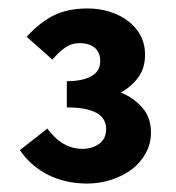

<svg xmlns="http://www.w3.org/2000/svg" viewBox="-20 -797 416 454"><path d="M186 -363Q135 -363 94 -383.5Q53 -404 27 -442L92 -493Q127 -445 175 -445Q198 -445 214.5 -457Q231 -469 231 -492Q231 -543 138 -543V-605Q174 -605 195.5 -616.5Q217 -628 217 -653Q217 -673 204 -684Q191 -695 168 -695Q149 -695 133.5 -684Q118 -673 104 -656L43 -710Q75 -745 108 -761Q141 -777 187 -777Q214 -777 238.5 -769.5Q263 -762 282 -748Q301 -734 312 -713.5Q323 -693 323 -668Q323 -637 308 -615.5Q293 -594 266 -578Q296 -566 316.5 -542.5Q337 -519 337 -484Q337 -457 324.5 -434.5Q312 -412 291.5 -396.5Q271 -381 243.5 -372Q216 -363 186 -363Z"/></svg>

Font: TypoPRO Source Sans Pro
Style: Bold
Weight: 700
Designer: Paul D. Hunt
Foundry: Adobe Systems Incorporated
Version: Version 2.020;PS 2.000;hotconv 1.0.86;makeotf.lib2.5.63406